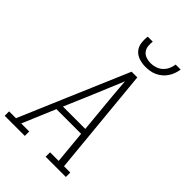

<svg xmlns="http://www.w3.org/2000/svg" viewBox="-291 -1061 1167 1167"><g transform="rotate(45 292.5 -477.5)"><path d="M-15 0V-38H44L132 -245L341 -735H390L457 -38H511V0H337V-38H411L391 -251H179L89 -38H158V0ZM388 -290 369 -490Q365 -534 361 -577.5Q357 -621 354 -665Q336 -621 317.5 -577.5Q299 -534 281 -490L196 -290ZM379 -815Q351 -815 324.5 -823.5Q298 -832 281 -851.5Q264 -871 260 -899Q256 -927 260 -955H303Q300 -935 302.5 -915Q305 -895 316.5 -880.5Q328 -866 346.5 -859.5Q365 -853 385 -853Q406 -853 426.5 -859.5Q447 -866 463 -880.5Q479 -895 488 -914.5Q497 -934 500 -955H543Q540 -936 533.5 -917.5Q527 -899 516 -882Q505 -865 489 -851.5Q473 -838 454.5 -829.5Q436 -821 417 -818Q398 -815 379 -815Z"/></g></svg>

Font: Iosevka Slab XLtEx
Style: Italic
Weight: 200
Width: 7
Italic angle: -9°
Monospace: yes
Designer: Belleve Invis
Foundry: Belleve Invis
Version: Version 11.1.0; ttfautohint (v1.8.3)